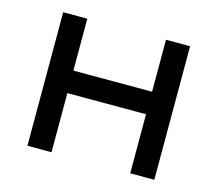

<svg xmlns="http://www.w3.org/2000/svg" viewBox="-79 -602 793 700"><g transform="rotate(15 317.5 -252.0)"><path d="M169 0V-223H466V0H557V-504H466V-308H169V-504H78V0Z"/></g></svg>

Font: Hibana SubMedium
Style: Regular
Weight: 500
Width: 6
Designer: pygmalion
Foundry: ybstudio
Version: Version 0.930;hotconv 1.0.109;makeotfexe 2.5.65596